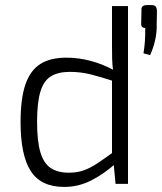

<svg xmlns="http://www.w3.org/2000/svg" viewBox="-20 -724 638 756"><path d="M242 -497Q290 -497 338 -484Q386 -471 432 -446L429 -404Q377 -421 337.5 -431Q298 -441 255 -441Q209 -441 180.5 -423.5Q152 -406 139 -363Q126 -320 126 -244Q126 -168 139 -124.5Q152 -81 179.5 -62.5Q207 -44 251 -44Q282 -44 307.5 -52.5Q333 -61 362 -80Q391 -99 429 -127L434 -79Q389 -39 339 -13.5Q289 12 233 12Q141 12 101 -50.5Q61 -113 61 -243Q61 -337 80.5 -392.5Q100 -448 139.5 -472.5Q179 -497 242 -497ZM484 -700V0H435L427 -85L421 -91V-426L426 -441Q422 -469 421.5 -493Q421 -517 421 -545V-700ZM576 -704Q588 -704 592.5 -699Q597 -694 598 -683L597 -629Q598 -598 591 -566.5Q584 -535 571 -507L545 -514Q549 -540 550.5 -561Q552 -582 552 -614Q535 -614 536 -631L537 -683Q536 -694 541.5 -699Q547 -704 559 -704Z"/></svg>

Font: Exo 2 Light
Style: Regular
Weight: 300
Designer: Natanael Gama
Foundry: Natanael Gama
Version: Version 2.010